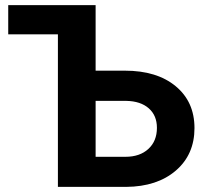

<svg xmlns="http://www.w3.org/2000/svg" viewBox="-20 -731 811 751"><path d="M12.2 -710.9H354V-454.6H468.3Q593.8 -454.6 667.2 -393.8Q740.7 -333 740.7 -230Q740.7 -126.5 667.7 -63.7Q594.7 -1 473.6 0H206.5V-596.7H12.2ZM354 -336.4V-117.7H470.7Q526.9 -117.7 560.3 -148.4Q593.8 -179.2 593.8 -231Q593.8 -279.3 561.8 -307.4Q529.8 -335.4 474.1 -336.4Z"/></svg>

Font: Robotiche
Style: Bold
Weight: 700
Designer: Google
Version: Version 2.001150; 2014